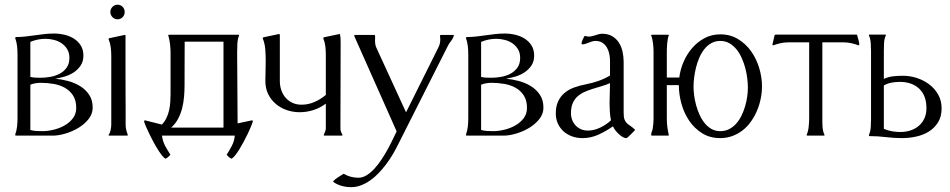

<svg xmlns="http://www.w3.org/2000/svg" viewBox="-20 -563 3945 797"><path d="M45.4 -409.2Q65.4 -409.2 85.2 -411.4Q105 -413.6 125 -416.5Q145 -419.4 164.8 -421.6Q184.6 -423.8 204.6 -423.8Q226.1 -423.8 247.8 -418.7Q269.5 -413.6 286.9 -402.6Q304.2 -391.6 315.2 -374.3Q326.2 -356.9 326.2 -332Q326.2 -308.6 315.2 -291.7Q304.2 -274.9 287.4 -263.4Q270.5 -252 249.8 -245.6Q229 -239.3 209.5 -236.3Q235.8 -233.9 263.2 -226.6Q290.5 -219.2 313.2 -205.1Q335.9 -190.9 350.3 -169.2Q364.7 -147.5 364.7 -116.2Q364.7 -89.8 347.4 -68.4Q330.1 -46.9 304.7 -31.7Q279.3 -16.6 250.7 -8.3Q222.2 0 199.7 0H45.4L43.9 -1L43 -3.9Q48.8 -20 50.8 -37.1Q52.7 -54.2 52.7 -71.3V-337.9Q52.7 -355 50.8 -372.1Q48.8 -389.2 43 -405.3V-405.8ZM106 -23.4Q118.7 -20 131.3 -19.3Q144 -18.6 156.7 -18.6Q177.7 -18.6 202.1 -24.4Q226.6 -30.3 247.6 -42Q268.6 -53.7 282.5 -72Q296.4 -90.3 296.4 -115.2Q296.4 -146.5 283.2 -166.7Q270 -187 249 -198.7Q228 -210.4 201.9 -214.8Q175.8 -219.2 149.9 -219.2Q138.7 -219.2 127.7 -217.5Q116.7 -215.8 106 -211.4ZM106 -243.7Q116.7 -241.2 127.4 -240.7Q138.2 -240.2 148.9 -240.2Q168.5 -240.2 189.7 -244.1Q210.9 -248 228.3 -257.3Q245.6 -266.6 256.8 -282.5Q268.1 -298.3 268.1 -322.8Q268.1 -343.3 259.3 -358.2Q250.5 -373 236.6 -382.8Q222.7 -392.6 204.8 -397.2Q187 -401.9 168.9 -401.9Q136.7 -401.9 106 -389.2Z M510.3 -3.9V-1Q509.8 -1 508.8 -0.5Q507.8 0 507.3 0H433.1L429.7 -2Q432.6 -4.4 435.1 -10Q437.5 -15.6 439 -22.2Q440.4 -28.8 441.2 -35.2Q441.9 -41.5 441.9 -45.4V-331.5Q441.9 -349.1 439.7 -366.7Q437.5 -384.3 430.7 -400.4V-402.3L433.1 -404.3L497.6 -418L501 -417Q501 -416.5 501 -401.4Q501 -386.2 501 -361.6Q501 -336.9 501 -305.4Q501 -273.9 501 -240.2Q501 -206.5 501.2 -173.8Q501.5 -141.1 501.5 -114.3Q501.5 -87.4 501.5 -68.8Q501.5 -50.3 501.5 -45.4Q501.5 -34.7 503.9 -24.2Q506.3 -13.7 510.3 -3.9ZM467.8 -543.5Q480.5 -543.5 489 -534.7Q497.6 -525.9 497.6 -513.2Q497.6 -500.5 489 -491.7Q480.5 -482.9 467.8 -482.9Q455.6 -482.9 446.8 -491.9Q438 -501 438 -513.2Q438 -525.4 446.8 -534.4Q455.6 -543.5 467.8 -543.5Z M652.3 0Q653.8 11.7 657 22Q660.2 32.2 665 41.7Q669.9 51.3 675.8 60.5Q681.6 69.8 687.5 79.6Q683.1 84.5 678.2 88.6Q673.3 92.8 667.5 95.7Q661.6 93.8 653.3 83.5Q645 73.2 635.5 58.1Q626 43 616.5 25.4Q606.9 7.8 599.1 -8.8Q591.3 -25.4 585.4 -38.8Q579.6 -52.2 578.1 -59.1L579.1 -62.5L582 -63.5L651.9 -45.9Q663.6 -58.1 670.9 -73.2Q678.2 -88.4 681.9 -105Q685.5 -121.6 686.8 -138.9Q688 -156.2 688 -172.4V-344.7Q688 -352.1 687.5 -361.1Q687 -370.1 685.8 -379.6Q684.6 -389.2 682.9 -398.2Q681.2 -407.2 678.7 -414.1V-417L680.2 -418.9H970.2L971.7 -418H972.2V-415Q966.3 -400.9 965.3 -380.6Q964.4 -360.4 964.4 -344.7L966.3 -50.8L1025.9 -63.5L1028.8 -62.5L1029.8 -59.1Q1027.8 -52.2 1022.2 -38.6Q1016.6 -24.9 1008.8 -8.5Q1001 7.8 991.5 25.6Q981.9 43.5 972.7 58.3Q963.4 73.2 954.8 83.5Q946.3 93.8 940.4 95.7Q934.6 92.8 929.7 88.6Q924.8 84.5 920.9 79.6Q926.8 69.3 932.4 60.3Q938 51.3 942.6 42Q947.3 32.7 950.4 22.7Q953.6 12.7 954.6 0ZM746.6 -390.1Q746.6 -344.7 746.3 -299.8Q746.1 -254.9 746.1 -209.5Q746.1 -186.5 744.1 -162.4Q742.2 -138.2 736.3 -114.7Q730.5 -91.3 719.5 -70.3Q708.5 -49.3 690.4 -33.2H907.7V-390.1Z M1224.1 -97.2Q1195.3 -97.2 1169.7 -106.2Q1144 -115.2 1124.3 -132.1Q1104.5 -148.9 1093 -172.9Q1081.5 -196.8 1081.5 -227.1Q1081.5 -248 1082.3 -269Q1083 -290 1083 -311Q1083 -334 1081.1 -358.6Q1079.1 -383.3 1070.3 -404.3L1071.3 -406.2L1073.7 -408.2L1138.7 -421.9Q1140.6 -420.9 1141.6 -418.9V-227.1Q1141.6 -206.5 1147.7 -188.7Q1153.8 -170.9 1165.5 -157.5Q1177.2 -144 1193.8 -136.2Q1210.4 -128.4 1231.9 -128.4Q1259.8 -128.4 1285.4 -139.6Q1311 -150.9 1332.5 -168.9V-335.4Q1332.5 -353 1330.6 -370.4Q1328.6 -387.7 1321.8 -404.3Q1322.3 -406.2 1324.2 -408.2L1390.1 -421.9L1391.1 -420.9Q1393.1 -411.6 1393.6 -402.6Q1394 -393.6 1394 -383.8Q1394 -294.9 1393.6 -207Q1393.1 -119.1 1393.1 -29.8Q1393.1 -22.9 1395.5 -16.4Q1397.9 -9.8 1401.4 -3.9V-1L1399.4 0H1325.7L1324.2 -1V-3.9Q1326.7 -9.3 1329.6 -16.8Q1332.5 -24.4 1332.5 -29.8V-132.8Q1309.1 -115.2 1281.2 -106.2Q1253.4 -97.2 1224.1 -97.2Z M1806.2 -414.1 1807.6 -417 1809.6 -418H1861.8L1864.3 -416.5Q1860.8 -403.3 1852.3 -392.8Q1843.8 -382.3 1837.9 -370.1L1627.4 46.9Q1618.7 64 1607.2 83Q1595.7 102.1 1581.5 120.6Q1567.4 139.2 1551.3 156Q1535.2 172.9 1516.8 185.8Q1498.5 198.7 1478.5 206.3Q1458.5 213.9 1437 213.9Q1417.5 213.9 1398.7 208.7Q1379.9 203.6 1363.8 192.4L1362.8 189.5Q1372.1 179.7 1383.3 172.9Q1394.5 166 1405.3 158.7H1407.2Q1435.1 174.8 1467.8 174.8Q1485.4 174.8 1502.2 164.3Q1519 153.8 1534.4 137Q1549.8 120.1 1563.7 99.1Q1577.6 78.1 1589.4 56.6Q1601.1 35.2 1610.4 15.6Q1619.6 -3.9 1626.5 -17.6L1450.7 -413.1V-416.5L1453.1 -418H1534.2L1535.6 -417H1536.6Q1537.1 -416.5 1537.1 -413.1Q1537.1 -409.7 1537.1 -405.8Q1537.1 -401.9 1536.9 -398.2Q1536.6 -394.5 1536.6 -393.6Q1536.6 -386.7 1537.8 -379.6Q1539.1 -372.6 1542 -365.7L1665.5 -96.7L1799.8 -366.2Q1807.6 -381.3 1807.6 -399.4Q1807.6 -406.7 1806.2 -414.1Z M1916.5 -409.2Q1936.5 -409.2 1956.3 -411.4Q1976.1 -413.6 1996.1 -416.5Q2016.1 -419.4 2035.9 -421.6Q2055.7 -423.8 2075.7 -423.8Q2097.2 -423.8 2118.9 -418.7Q2140.6 -413.6 2158 -402.6Q2175.3 -391.6 2186.3 -374.3Q2197.3 -356.9 2197.3 -332Q2197.3 -308.6 2186.3 -291.7Q2175.3 -274.9 2158.4 -263.4Q2141.6 -252 2120.8 -245.6Q2100.1 -239.3 2080.6 -236.3Q2106.9 -233.9 2134.3 -226.6Q2161.6 -219.2 2184.3 -205.1Q2207 -190.9 2221.4 -169.2Q2235.8 -147.5 2235.8 -116.2Q2235.8 -89.8 2218.5 -68.4Q2201.2 -46.9 2175.8 -31.7Q2150.4 -16.6 2121.8 -8.3Q2093.3 0 2070.8 0H1916.5L1915 -1L1914.1 -3.9Q1919.9 -20 1921.9 -37.1Q1923.8 -54.2 1923.8 -71.3V-337.9Q1923.8 -355 1921.9 -372.1Q1919.9 -389.2 1914.1 -405.3V-405.8ZM1977.1 -23.4Q1989.7 -20 2002.4 -19.3Q2015.1 -18.6 2027.8 -18.6Q2048.8 -18.6 2073.2 -24.4Q2097.7 -30.3 2118.7 -42Q2139.6 -53.7 2153.6 -72Q2167.5 -90.3 2167.5 -115.2Q2167.5 -146.5 2154.3 -166.7Q2141.1 -187 2120.1 -198.7Q2099.1 -210.4 2073 -214.8Q2046.9 -219.2 2021 -219.2Q2009.8 -219.2 1998.8 -217.5Q1987.8 -215.8 1977.1 -211.4ZM1977.1 -243.7Q1987.8 -241.2 1998.5 -240.7Q2009.3 -240.2 2020 -240.2Q2039.6 -240.2 2060.8 -244.1Q2082 -248 2099.4 -257.3Q2116.7 -266.6 2127.9 -282.5Q2139.2 -298.3 2139.2 -322.8Q2139.2 -343.3 2130.4 -358.2Q2121.6 -373 2107.7 -382.8Q2093.8 -392.6 2075.9 -397.2Q2058.1 -401.9 2040 -401.9Q2007.8 -401.9 1977.1 -389.2Z M2512.2 -309.6Q2512.2 -324.2 2509.3 -338.9Q2506.3 -353.5 2499.3 -365.7Q2492.2 -377.9 2480.5 -385.5Q2468.8 -393.1 2451.7 -393.1Q2444.8 -393.1 2437.7 -390.9Q2430.7 -388.7 2423.8 -386Q2417 -383.3 2410.6 -381.1Q2404.3 -378.9 2398.4 -378.9Q2394 -378.9 2394 -383.3Q2394 -385.7 2395.3 -389.6Q2396.5 -393.6 2398.4 -397.7Q2400.4 -401.9 2402.3 -405.8Q2404.3 -409.7 2405.3 -412.1L2409.2 -414.1Q2415.5 -411.1 2422.9 -411.1Q2430.2 -411.1 2437.3 -412.8Q2444.3 -414.6 2451.2 -416.7Q2458 -418.9 2465.1 -420.9Q2472.2 -422.9 2479.5 -422.9Q2504.4 -422.9 2521.5 -412.6Q2538.6 -402.3 2549.1 -386Q2559.6 -369.6 2564.2 -348.6Q2568.8 -327.6 2568.8 -306.2V-96.7Q2568.8 -77.6 2572 -68.1Q2575.2 -58.6 2581.3 -52.5Q2587.4 -46.4 2596.2 -40.8Q2605 -35.2 2616.7 -23.9Q2614.7 -22 2609.6 -16.4Q2604.5 -10.7 2598.4 -4.9Q2592.3 1 2587.2 5.6Q2582 10.3 2580.1 10.3Q2572.3 10.3 2563.7 5.1Q2555.2 0 2547.4 -7.6Q2539.6 -15.1 2533.4 -23.4Q2527.3 -31.7 2524.4 -38.6Q2496.6 -19 2464.8 -4.4Q2433.1 10.3 2397.9 10.3Q2375 10.3 2355 3.2Q2335 -3.9 2319.8 -17.3Q2304.7 -30.8 2295.9 -49.8Q2287.1 -68.8 2287.1 -92.3Q2287.1 -121.6 2296.9 -142.3Q2306.6 -163.1 2323.5 -177.2Q2340.3 -191.4 2363 -199.7Q2385.7 -208 2411.6 -212.9Q2439 -218.3 2463.6 -226.8Q2488.3 -235.4 2512.2 -249.5ZM2516.1 -63.5Q2512.7 -80.6 2511.5 -98.1Q2510.3 -115.7 2510.3 -133.3Q2510.3 -154.8 2511.2 -175.5Q2512.2 -196.3 2512.2 -217.8Q2495.1 -210.4 2476.6 -205.1Q2458 -199.7 2440.2 -194.1Q2422.4 -188.5 2406 -181.2Q2389.6 -173.8 2377.2 -162.6Q2364.7 -151.4 2357.4 -134.5Q2350.1 -117.7 2350.1 -93.3Q2350.1 -78.1 2355.2 -64.9Q2360.4 -51.8 2369.6 -42Q2378.9 -32.2 2391.6 -26.6Q2404.3 -21 2419.9 -21Q2445.8 -21 2471.7 -33.4Q2497.6 -45.9 2516.1 -63.5Z M2969.7 -420.4Q3011.7 -420.4 3043.9 -400.6Q3076.2 -380.9 3098.1 -349.9Q3120.1 -318.8 3131.6 -280.3Q3143.1 -241.7 3143.1 -204.6Q3143.1 -179.7 3137.9 -154.1Q3132.8 -128.4 3122.8 -104.5Q3112.8 -80.6 3098.1 -59.6Q3083.5 -38.6 3064.2 -23.2Q3044.9 -7.8 3021.2 1.2Q2997.6 10.3 2969.7 10.3Q2926.8 10.3 2894.5 -10Q2862.3 -30.3 2840.8 -62Q2819.3 -93.8 2808.6 -132.8Q2797.9 -171.9 2797.9 -209.5H2748V-71.3Q2748 -53.2 2750 -37.4Q2752 -21.5 2755.9 -3.9V-1L2754.9 0H2686.5Q2686 0 2684.8 -0.5Q2683.6 -1 2683.1 -1V-3.9Q2683.1 -10.7 2685.8 -16.8Q2688.5 -22.9 2689.5 -29.8Q2691.4 -40 2692.1 -50.5Q2692.9 -61 2692.9 -71.3V-347.7Q2692.9 -355 2692.4 -364.3Q2691.9 -373.5 2690.7 -383.1Q2689.5 -392.6 2687.5 -401.4Q2685.5 -410.2 2682.6 -417L2686.5 -418.9H2753.9L2756.8 -417Q2753.9 -411.6 2752.2 -402.3Q2750.5 -393.1 2749.5 -383.1Q2748.5 -373 2748.3 -363.5Q2748 -354 2748 -347.7V-241.2H2799.8Q2803.7 -273.9 2817.4 -305.9Q2831.1 -337.9 2853 -363.3Q2875 -388.7 2904.3 -404.5Q2933.6 -420.4 2969.7 -420.4ZM2969.7 -393.1Q2948.7 -393.1 2932.1 -383.5Q2915.5 -374 2903.3 -358.4Q2891.1 -342.8 2882.6 -322.8Q2874 -302.7 2868.9 -281.7Q2863.8 -260.7 2861.3 -240.2Q2858.9 -219.7 2858.9 -203.6Q2858.9 -187.5 2861.3 -167.7Q2863.8 -147.9 2869.4 -127.2Q2875 -106.4 2883.8 -86.9Q2892.6 -67.4 2904.8 -52.2Q2917 -37.1 2933.1 -27.8Q2949.2 -18.6 2969.7 -18.6Q2990.7 -18.6 3007.3 -27.3Q3023.9 -36.1 3036.6 -50.5Q3049.3 -64.9 3058.3 -83.7Q3067.4 -102.5 3073.2 -122.6Q3079.1 -142.6 3081.8 -162.6Q3084.5 -182.6 3084.5 -199.2Q3084.5 -215.8 3082 -236.8Q3079.6 -257.8 3074 -279.3Q3068.4 -300.8 3059.3 -321.3Q3050.3 -341.8 3037.6 -357.7Q3024.9 -373.5 3008.1 -383.3Q2991.2 -393.1 2969.7 -393.1Z M3534.7 -419.4 3538.1 -418Q3540 -408.2 3543.7 -396.7Q3547.4 -385.3 3546.9 -375.5L3543.5 -375Q3528.8 -380.4 3513.2 -383.8Q3497.6 -387.2 3481.9 -387.2H3393.6V-72.3Q3393.6 -65.4 3393.6 -56.2Q3393.6 -46.9 3394.3 -37.4Q3395 -27.8 3397 -18.8Q3398.9 -9.8 3402.3 -3.9V-1L3401.4 0H3331.5Q3331.1 0 3330.1 -0.5Q3329.1 -1 3328.6 -1V-3.9Q3331.5 -9.8 3333.7 -18.6Q3335.9 -27.3 3336.9 -37.1Q3337.9 -46.9 3338.4 -56.2Q3338.9 -65.4 3338.9 -72.3V-387.2H3251.5Q3235.8 -387.2 3220.5 -383.8Q3205.1 -380.4 3190.4 -375L3187 -375.5L3186.5 -378.9L3195.8 -418L3199.7 -419.4Z M3648.9 -235.4Q3667.5 -244.1 3687.5 -246.3Q3707.5 -248.5 3728 -248.5Q3757.3 -248.5 3785.9 -239.3Q3814.5 -230 3837.4 -212.6Q3860.4 -195.3 3874.5 -170.2Q3888.7 -145 3888.7 -113.3Q3888.7 -79.1 3874 -55.4Q3859.4 -31.7 3835.9 -17.1Q3812.5 -2.4 3783.2 3.9Q3753.9 10.3 3724.6 10.3Q3690.4 10.3 3657 6.1Q3623.5 2 3589.4 2L3586.9 0V-2.9Q3593.3 -17.1 3594.5 -34.7Q3595.7 -52.2 3595.7 -67.4V-350.6Q3595.7 -366.7 3594.5 -384Q3593.3 -401.4 3586.9 -416.5V-418.9Q3587.4 -418.9 3587.6 -419.2Q3587.9 -419.4 3588.4 -419.4H3654.3Q3655.3 -419.4 3655.8 -419.2Q3656.2 -418.9 3657.2 -418.9V-416.5Q3650.4 -400.9 3649.7 -384Q3648.9 -367.2 3648.9 -350.6ZM3648.9 -28.3Q3665 -21 3682.6 -18.1Q3700.2 -15.1 3717.8 -15.1Q3740.2 -15.1 3760 -21.7Q3779.8 -28.3 3794.4 -41Q3809.1 -53.7 3817.4 -72Q3825.7 -90.3 3825.7 -114.3Q3825.7 -166 3795.9 -194.6Q3766.1 -223.1 3714.8 -223.1Q3697.8 -223.1 3680.9 -220Q3664.1 -216.8 3648.9 -208.5Z"/></svg>

Font: CAT Linz
Style: Regular
Weight: 400
Designer: Peter Wiegel
Foundry: Peter Wiegel
Version: Version 1.08